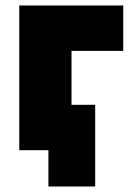

<svg xmlns="http://www.w3.org/2000/svg" viewBox="-20 -546 480 698"><path d="M428 -361H240V-165H326V132H156V0H50V-526H428Z"/></svg>

Font: Raleway-v4020 Black
Style: Regular
Weight: 900
Designer: Matt McInerney, Pablo Impallari, Rodrigo Fuenzalida
Foundry: Matt McInerney, Pablo Impallari, Rodrigo Fuenzalida
Version: Version 4.020;PS 004.020;hotconv 1.0.88;makeotf.lib2.5.64775